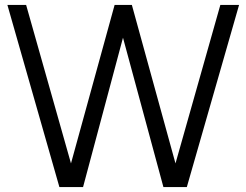

<svg xmlns="http://www.w3.org/2000/svg" viewBox="-20 -759 1000 779"><path d="M221 0H317L479 -606L643 0H738L950 -739H874L692 -96L515 -739H445L268 -96L86 -739H10Z"/></svg>

Font: Involve
Style: Regular
Weight: 400
Designer: Stefan Peev
Foundry: Context Ltd.
Version: Version 1.001